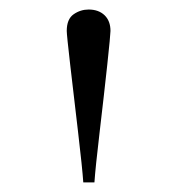

<svg xmlns="http://www.w3.org/2000/svg" viewBox="-20 -730 373 403"><path d="M120.1 -665Q120.1 -689.9 134.5 -700Q148.9 -710 166 -710Q187 -710 199.5 -698Q211.9 -686 211.9 -665Q211.9 -657.2 205.1 -593.5Q198.2 -529.8 189.2 -453.4Q180.2 -377 178.2 -347.2H154.8Q152.8 -377 143.8 -453.4Q134.8 -529.8 127.4 -593.5Q120.1 -657.2 120.1 -665Z"/></svg>

Font: CMU Serif Upright Italic
Style: UprightItalic
Weight: 500
Version: Version 0.7.0